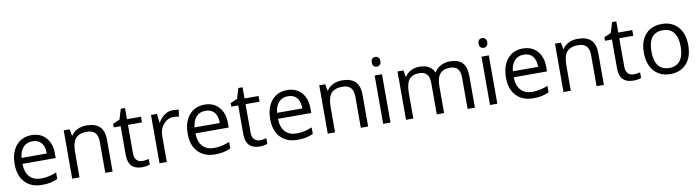

<svg xmlns="http://www.w3.org/2000/svg" viewBox="-30 -1409 7633 2094"><g transform="rotate(-10 3786.5 -362.0)"><path d="M312 9.8Q193.4 9.8 124.8 -62.5Q56.2 -134.8 56.2 -263.2Q56.2 -392.6 119.9 -468.8Q183.6 -544.9 291 -544.9Q391.6 -544.9 450.2 -478.8Q508.8 -412.6 508.8 -304.2V-252.9H140.1Q142.6 -158.7 187.7 -109.9Q232.9 -61 314.9 -61Q401.4 -61 485.8 -97.2V-24.9Q442.9 -6.3 404.5 1.7Q366.2 9.8 312 9.8ZM290 -477.1Q225.6 -477.1 187.3 -435.1Q148.9 -393.1 142.1 -318.8H421.9Q421.9 -395.5 387.7 -436.3Q353.5 -477.1 290 -477.1Z M1013.2 0V-346.2Q1013.2 -411.6 983.4 -443.8Q953.6 -476.1 890.1 -476.1Q806.2 -476.1 767.1 -430.7Q728 -385.3 728 -280.8V0H647V-535.2H712.9L726.1 -461.9H730Q754.9 -501.5 799.8 -523.2Q844.7 -544.9 899.9 -544.9Q996.6 -544.9 1045.4 -498.3Q1094.2 -451.7 1094.2 -349.1V0Z M1433.6 -57.1Q1455.1 -57.1 1475.1 -60.3Q1495.1 -63.5 1506.8 -66.9V-4.9Q1493.7 1.5 1468 5.6Q1442.4 9.8 1421.9 9.8Q1266.6 9.8 1266.6 -153.8V-472.2H1189.9V-511.2L1266.6 -544.9L1300.8 -659.2H1347.7V-535.2H1502.9V-472.2H1347.7V-157.2Q1347.7 -108.9 1370.6 -83Q1393.6 -57.1 1433.6 -57.1Z M1857.9 -544.9Q1893.6 -544.9 1921.9 -539.1L1910.6 -463.9Q1877.4 -471.2 1852.1 -471.2Q1787.1 -471.2 1741 -418.5Q1694.8 -365.7 1694.8 -287.1V0H1613.8V-535.2H1680.7L1689.9 -436H1693.8Q1723.6 -488.3 1765.6 -516.6Q1807.6 -544.9 1857.9 -544.9Z M2228 9.8Q2109.4 9.8 2040.8 -62.5Q1972.2 -134.8 1972.2 -263.2Q1972.2 -392.6 2035.9 -468.8Q2099.6 -544.9 2207 -544.9Q2307.6 -544.9 2366.2 -478.8Q2424.8 -412.6 2424.8 -304.2V-252.9H2056.2Q2058.6 -158.7 2103.8 -109.9Q2148.9 -61 2231 -61Q2317.4 -61 2401.9 -97.2V-24.9Q2358.9 -6.3 2320.6 1.7Q2282.2 9.8 2228 9.8ZM2206.1 -477.1Q2141.6 -477.1 2103.3 -435.1Q2064.9 -393.1 2058.1 -318.8H2337.9Q2337.9 -395.5 2303.7 -436.3Q2269.5 -477.1 2206.1 -477.1Z M2735.8 -57.1Q2757.3 -57.1 2777.3 -60.3Q2797.4 -63.5 2809.1 -66.9V-4.9Q2795.9 1.5 2770.3 5.6Q2744.6 9.8 2724.1 9.8Q2568.8 9.8 2568.8 -153.8V-472.2H2492.2V-511.2L2568.8 -544.9L2603 -659.2H2649.9V-535.2H2805.2V-472.2H2649.9V-157.2Q2649.9 -108.9 2672.9 -83Q2695.8 -57.1 2735.8 -57.1Z M3142.1 9.8Q3023.4 9.8 2954.8 -62.5Q2886.2 -134.8 2886.2 -263.2Q2886.2 -392.6 2950 -468.8Q3013.7 -544.9 3121.1 -544.9Q3221.7 -544.9 3280.3 -478.8Q3338.9 -412.6 3338.9 -304.2V-252.9H2970.2Q2972.7 -158.7 3017.8 -109.9Q3063 -61 3145 -61Q3231.4 -61 3315.9 -97.2V-24.9Q3272.9 -6.3 3234.6 1.7Q3196.3 9.8 3142.1 9.8ZM3120.1 -477.1Q3055.7 -477.1 3017.3 -435.1Q2979 -393.1 2972.2 -318.8H3252Q3252 -395.5 3217.8 -436.3Q3183.6 -477.1 3120.1 -477.1Z M3843.3 0V-346.2Q3843.3 -411.6 3813.5 -443.8Q3783.7 -476.1 3720.2 -476.1Q3636.2 -476.1 3597.2 -430.7Q3558.1 -385.3 3558.1 -280.8V0H3477.1V-535.2H3543L3556.2 -461.9H3560.1Q3585 -501.5 3629.9 -523.2Q3674.8 -544.9 3730 -544.9Q3826.7 -544.9 3875.5 -498.3Q3924.3 -451.7 3924.3 -349.1V0Z M4171.9 0H4090.8V-535.2H4171.9ZM4084 -680.2Q4084 -708 4097.7 -720.9Q4111.3 -733.9 4131.8 -733.9Q4151.4 -733.9 4165.5 -720.7Q4179.7 -707.5 4179.7 -680.2Q4179.7 -652.8 4165.5 -639.4Q4151.4 -626 4131.8 -626Q4111.3 -626 4097.7 -639.4Q4084 -652.8 4084 -680.2Z M5025.9 0V-348.1Q5025.9 -412.1 4998.5 -444.1Q4971.2 -476.1 4913.6 -476.1Q4837.9 -476.1 4801.8 -432.6Q4765.6 -389.2 4765.6 -298.8V0H4684.6V-348.1Q4684.6 -412.1 4657.2 -444.1Q4629.9 -476.1 4571.8 -476.1Q4495.6 -476.1 4460.2 -430.4Q4424.8 -384.8 4424.8 -280.8V0H4343.8V-535.2H4409.7L4422.9 -461.9H4426.8Q4449.7 -501 4491.5 -522.9Q4533.2 -544.9 4585 -544.9Q4710.4 -544.9 4749 -454.1H4752.9Q4776.9 -496.1 4822.3 -520.5Q4867.7 -544.9 4925.8 -544.9Q5016.6 -544.9 5061.8 -498.3Q5106.9 -451.7 5106.9 -349.1V0Z M5355 0H5273.9V-535.2H5355ZM5267.1 -680.2Q5267.1 -708 5280.8 -720.9Q5294.4 -733.9 5314.9 -733.9Q5334.5 -733.9 5348.6 -720.7Q5362.8 -707.5 5362.8 -680.2Q5362.8 -652.8 5348.6 -639.4Q5334.5 -626 5314.9 -626Q5294.4 -626 5280.8 -639.4Q5267.1 -652.8 5267.1 -680.2Z M5752.9 9.8Q5634.3 9.8 5565.7 -62.5Q5497.1 -134.8 5497.1 -263.2Q5497.1 -392.6 5560.8 -468.8Q5624.5 -544.9 5731.9 -544.9Q5832.5 -544.9 5891.1 -478.8Q5949.7 -412.6 5949.7 -304.2V-252.9H5581.1Q5583.5 -158.7 5628.7 -109.9Q5673.8 -61 5755.9 -61Q5842.3 -61 5926.8 -97.2V-24.9Q5883.8 -6.3 5845.5 1.7Q5807.1 9.8 5752.9 9.8ZM5731 -477.1Q5666.5 -477.1 5628.2 -435.1Q5589.8 -393.1 5583 -318.8H5862.8Q5862.8 -395.5 5828.6 -436.3Q5794.4 -477.1 5731 -477.1Z M6454.1 0V-346.2Q6454.1 -411.6 6424.3 -443.8Q6394.5 -476.1 6331.1 -476.1Q6247.1 -476.1 6208 -430.7Q6168.9 -385.3 6168.9 -280.8V0H6087.9V-535.2H6153.8L6167 -461.9H6170.9Q6195.8 -501.5 6240.7 -523.2Q6285.6 -544.9 6340.8 -544.9Q6437.5 -544.9 6486.3 -498.3Q6535.2 -451.7 6535.2 -349.1V0Z M6874.5 -57.1Q6896 -57.1 6916 -60.3Q6936 -63.5 6947.8 -66.9V-4.9Q6934.6 1.5 6908.9 5.6Q6883.3 9.8 6862.8 9.8Q6707.5 9.8 6707.5 -153.8V-472.2H6630.9V-511.2L6707.5 -544.9L6741.7 -659.2H6788.6V-535.2H6943.8V-472.2H6788.6V-157.2Q6788.6 -108.9 6811.5 -83Q6834.5 -57.1 6874.5 -57.1Z M7516.6 -268.1Q7516.6 -137.2 7450.7 -63.7Q7384.8 9.8 7268.6 9.8Q7196.8 9.8 7141.1 -23.9Q7085.4 -57.6 7055.2 -120.6Q7024.9 -183.6 7024.9 -268.1Q7024.9 -398.9 7090.3 -471.9Q7155.8 -544.9 7272 -544.9Q7384.3 -544.9 7450.4 -470.2Q7516.6 -395.5 7516.6 -268.1ZM7108.9 -268.1Q7108.9 -165.5 7149.9 -111.8Q7190.9 -58.1 7270.5 -58.1Q7350.1 -58.1 7391.4 -111.6Q7432.6 -165 7432.6 -268.1Q7432.6 -370.1 7391.4 -423.1Q7350.1 -476.1 7269.5 -476.1Q7189.9 -476.1 7149.4 -423.8Q7108.9 -371.6 7108.9 -268.1Z"/></g></svg>

Font: f08745844
Style: Regular
Weight: 400
Foundry: Ascender Corporation
Version: Version 1.10